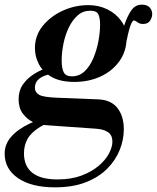

<svg xmlns="http://www.w3.org/2000/svg" viewBox="-78 -484 674 825"><path d="M158 321Q57 321 -0.5 281.5Q-58 242 -58 176Q-58 135 -29 102.5Q0 70 51.5 46Q103 22 172 5L203 16Q133 37 94 61.5Q55 86 40 113.5Q25 141 25 175Q25 230 61 258.5Q97 287 169 287Q228 287 272 270.5Q316 254 345.5 229Q375 204 390 176Q405 148 405 124Q405 97 386 84Q367 71 334 69L106 53Q87 52 62.5 40Q38 28 20 4Q2 -20 2 -57Q2 -94 19.5 -119.5Q37 -145 61.5 -161.5Q86 -178 109 -186.5Q132 -195 143 -197L141 -166Q72 -153 72 -107Q72 -87 90.5 -76.5Q109 -66 170 -64L344 -57Q399 -55 426.5 -20Q454 15 454 72Q454 116 436.5 160Q419 204 383 240.5Q347 277 291 299Q235 321 158 321ZM242 -132Q181 -132 143.5 -153.5Q106 -175 89 -208.5Q72 -242 72 -277Q72 -331 105.5 -372.5Q139 -414 191.5 -438Q244 -462 302 -462Q346 -462 383 -444Q420 -426 443 -394Q466 -362 466 -322Q466 -264 435 -221Q404 -178 353.5 -155Q303 -132 242 -132ZM231 -156Q263 -156 286 -178Q309 -200 323.5 -235Q338 -270 345 -308Q352 -346 352 -378Q352 -407 344.5 -422.5Q337 -438 310 -438Q279 -438 256 -418Q233 -398 217.5 -365.5Q202 -333 194.5 -295.5Q187 -258 187 -224Q187 -190 196 -173Q205 -156 231 -156ZM461 -286 450 -373H455Q470 -417 487 -440.5Q504 -464 531 -464Q554 -464 565 -452Q576 -440 576 -423Q576 -410 567 -395.5Q558 -381 536 -381Q525 -381 518 -385Q511 -389 506.5 -392.5Q502 -396 498 -396Q490 -396 481.5 -371Q473 -346 461 -286Z"/></svg>

Font: Libre Bodoni SemiBold
Style: Italic
Weight: 600
Italic angle: -13°
Version: Version 2.003